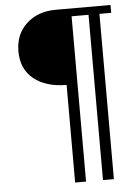

<svg xmlns="http://www.w3.org/2000/svg" viewBox="-55 -735 611 882"><g transform="rotate(-5 250.0 -294.0)"><path d="M488.3 -656.7H434.1V105.5H383.8V-656.7H305.7V105.5H255.4V-344.7Q161.1 -344.7 104.7 -389.9Q48.3 -435.1 48.3 -517.1Q48.3 -596.2 100.6 -644.5Q152.8 -692.9 235.8 -692.9H488.3Z"/></g></svg>

Font: UniBurma_GGSerif
Style: Book
Weight: 400
Designer: Victor San Kho Lin (for Burmese only and related typography optimization with it)
Foundry: http://www.unimm.org
Version: 2.0